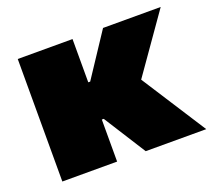

<svg xmlns="http://www.w3.org/2000/svg" viewBox="-93 -631 833 751"><g transform="rotate(-20 323.0 -255.0)"><path d="M47 0V-510H275V-330H283L402 -510H642L473 -269L646 0H394L283 -175H275V0Z"/></g></svg>

Font: Saira SemiExpanded Black
Style: Regular
Weight: 900
Width: 6
Designer: Hector Gatti with collaboration of the Omnibus-Type team
Foundry: Omnibus-Type
Version: Version 1.101